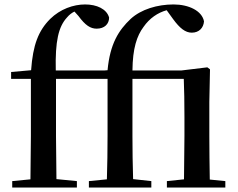

<svg xmlns="http://www.w3.org/2000/svg" viewBox="-20 -844 1071 864"><path d="M807 0H994V-29L924 -36C923 -93 922 -177 922 -232V-385L925 -532L913 -541L797 -527H576C577 -627 596 -683 626 -723C653 -762 690 -787 730 -798L759 -758C789 -717 814 -697 843 -697C876 -697 896 -719 898 -748C889 -795 830 -824 761 -824C688 -824 615 -802 568 -759C514 -708 475 -647 464 -528L451 -527H231C228 -659 243 -724 282 -766C292 -778 303 -786 315 -792L333 -772C364 -730 387 -715 415 -715C450 -715 471 -736 471 -765C460 -804 415 -824 363 -824C310 -824 251 -803 206 -759C153 -706 128 -642 120 -528L30 -520V-489H119V-232L117 -37L35 -29V0H326V-29L234 -38L232 -232V-489H464V-232C464 -167 463 -102 461 -37L380 -29V0H661V-29L579 -38C577 -103 576 -168 576 -232V-489H807C809 -436 810 -390 810 -317V-232L808 -37L731 -29V0Z"/></svg>

Font: Noto Serif HK SemiBold
Style: Regular
Weight: 600
Designer: Ryoko NISHIZUKA 西塚涼子 (kana & ideographs); Frank Grießhammer (Latin, Greek & Cyrillic); Wenlong ZHANG 张文龙 (bopomofo); San
Foundry: Adobe
Version: Version 2.001;hotconv 1.1.0;makeotfexe 2.6.0